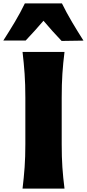

<svg xmlns="http://www.w3.org/2000/svg" viewBox="-69 -1117 515 1137"><path d="M64.5 0Q72.3 -64.9 76.7 -125.7Q81.1 -186.5 81.1 -263.2V-538.6Q81.1 -617.7 76.7 -680.4Q72.3 -743.2 64.5 -809.6H313Q304.7 -743.2 300.5 -680.4Q296.4 -617.7 296.4 -538.6V-263.2Q296.4 -186.5 300.5 -125.7Q304.7 -64.9 313 0ZM295.9 -874.5Q267.6 -903.8 241 -933.8Q214.4 -963.9 188.5 -994.1Q163.1 -964.4 136.7 -935.1Q110.4 -905.8 83 -877H-49.3Q-14.2 -931.6 18.8 -986.8Q51.8 -1042 78.1 -1096.7H297.9Q324.7 -1042 357.4 -986.8Q390.1 -931.6 425.3 -876.5Z"/></svg>

Font: Pinar-FD ExtraBold
Style: Regular
Weight: 800
Designer: Amin Abedi
Version: Version 3.000